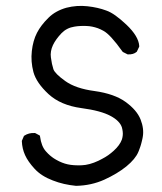

<svg xmlns="http://www.w3.org/2000/svg" viewBox="-20 -596 540 639"><path d="M232.9 22.5Q212.4 20.5 193.1 16.1Q173.8 11.7 155.3 4.4Q117.7 -9.8 95.2 -34.2Q73.2 -58.1 63.5 -79.6Q53.7 -101.1 52.7 -126V-127L53.2 -128.4L59.1 -142.1L59.6 -143.6L61 -144.5Q75.7 -154.3 95.2 -153.3H96.2L97.7 -152.8L110.4 -146L112.8 -144.5L113.3 -141.6Q117.7 -108.9 132.8 -92.3Q134.8 -90.3 136.7 -88.1Q138.7 -85.9 140.6 -84Q142.6 -82 144.8 -80.1Q147 -78.1 149.2 -76.4Q151.4 -74.7 153.6 -73Q155.8 -71.3 158 -69.8Q160.2 -68.4 162.6 -66.9Q165 -65.4 167.5 -64Q186.5 -53.2 205.3 -49.1Q224.1 -44.9 251.5 -45.9Q277.8 -46.9 307.6 -61Q313.5 -64 319.1 -66.9Q324.7 -69.8 330.1 -73Q335.4 -76.2 340.3 -79.6Q345.2 -83 349.6 -86.7Q354 -90.3 358.4 -94.2Q378.9 -112.8 385.7 -131.8Q387.7 -138.2 388.4 -144.5Q389.2 -150.9 388.4 -157.7Q387.7 -164.6 385.7 -171.9Q382.3 -182.6 373 -192.1Q363.8 -201.7 348.1 -210Q316.4 -227.5 250.5 -236.3Q182.1 -245.6 141.6 -282.7Q101.1 -320.3 91.3 -356Q82 -391.1 85.9 -426Q89.8 -460.9 103 -486.6Q116.2 -512.2 141.1 -536.6Q153.3 -548.8 168.5 -557.1Q183.6 -565.4 201.2 -570.3Q235.8 -579.1 271 -575.2Q306.2 -571.3 333.5 -561Q347.7 -556.2 364.5 -544.2Q381.3 -532.2 400.9 -513.7Q441.4 -475.1 443.4 -442.9V-441.4L442.9 -439.9L436 -425.3L435.5 -424.3L434.6 -423.3Q423.8 -414.1 405.8 -415H404.8L403.8 -415.5L390.1 -422.4L388.7 -423.3L387.7 -424.3Q346.7 -481.9 323.7 -493.7Q319.3 -496.1 314.7 -498.3Q310.1 -500.5 305.4 -502.2Q300.8 -503.9 296.1 -505.1Q291.5 -506.3 286.9 -507.3Q282.2 -508.3 277.6 -508.8Q272.9 -509.3 268.1 -509.5Q263.2 -509.8 258.3 -509.8Q253.4 -509.8 248.3 -509.5Q243.2 -509.3 238 -508.8Q232.9 -508.3 227.5 -507.3Q202.1 -503.4 184.6 -485.4Q175.3 -475.6 168.2 -465.8Q161.1 -456.1 156.2 -445.8Q151.4 -435.5 149.7 -425.3Q147.9 -415 149.4 -404.8Q152.3 -382.3 157.7 -365.7Q160.2 -358.4 170.2 -348.4Q180.2 -338.4 197.3 -326.2Q231.9 -301.3 294.9 -293Q360.8 -283.7 397.9 -256.8Q435.5 -229.5 447.8 -198.5Q460 -167.5 455.1 -140.1Q454.6 -137.2 454.1 -134.8Q453.6 -132.3 452.9 -129.6Q452.1 -127 451.7 -124.5Q451.2 -122.1 450.4 -119.4Q449.7 -116.7 449 -114.3Q448.2 -111.8 447.5 -109.4Q446.8 -106.9 445.8 -104.5Q444.8 -102.1 444.1 -99.9Q443.4 -97.7 442.4 -95.2Q441.4 -92.8 440.4 -90.3Q430.7 -66.9 400.4 -42Q370.1 -17.6 327.1 2Q283.7 21.5 233.4 22.5Z"/></svg>

Font: NaikaiFont
Style: SemiBold
Weight: 600
Version: Version 1.89